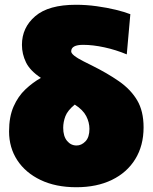

<svg xmlns="http://www.w3.org/2000/svg" viewBox="-20 -769 640 805"><path d="M300 16Q214 16 150.5 -14.2Q87 -44.5 52.5 -97.2Q18 -150 18 -218Q18 -279.5 37 -322.5Q56 -365.5 86.5 -394.2Q117 -423 151.5 -442.5Q106 -472.5 89 -507.5Q72 -542.5 72 -581Q72 -653.5 127.8 -701.2Q183.5 -749 298.5 -749Q342 -749 385.2 -743Q428.5 -737 465.5 -728Q502.5 -719 526.5 -709.5L511.5 -541Q466 -560 417.8 -570.5Q369.5 -581 328.5 -581Q278.5 -581 278.5 -553.5Q278.5 -538 330 -512L365 -494.5Q429.5 -462.5 478.5 -428.5Q527.5 -394.5 554.8 -349Q582 -303.5 582 -235Q582 -158.5 547.2 -102Q512.5 -45.5 449.2 -14.8Q386 16 300 16ZM245 -233Q245 -198 261 -178.5Q277 -159 301 -159Q321.5 -159 338.2 -176.2Q355 -193.5 355 -228.5Q355 -256 341.5 -282.2Q328 -308.5 293.5 -330.5Q263.5 -306 254.2 -281.8Q245 -257.5 245 -233Z"/></svg>

Font: Commissioner Black
Style: Regular
Weight: 900
Designer: Kostas Bartsokas
Foundry: Kostas Bartsokas
Version: Version 1.000; ttfautohint (v1.8.3)